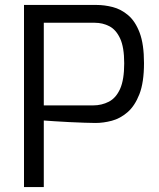

<svg xmlns="http://www.w3.org/2000/svg" viewBox="-20 -756 644 776"><path d="M77 0V-736H370Q402 -736 435.5 -727.5Q469 -719 498 -694.5Q527 -670 544.5 -623.5Q562 -577 562 -501Q562 -423 543.5 -375.5Q525 -328 495.5 -302.5Q466 -277 432 -268Q398 -259 366 -259Q351 -259 322 -260Q293 -261 260.5 -262.5Q228 -264 200 -266Q172 -268 157 -269V0ZM157 -330H356Q391 -330 420 -345Q449 -360 465.5 -397Q482 -434 482 -500Q482 -565 465.5 -600.5Q449 -636 422 -650Q395 -664 363 -664H157Z"/></svg>

Font: Exo Thin
Style: Regular
Weight: 400
Version: Version 2.000